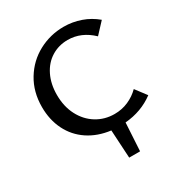

<svg xmlns="http://www.w3.org/2000/svg" viewBox="-198 -800 1057 1130"><g transform="rotate(-30 330.5 -235.0)"><path d="M435 5 424 195H350L339 4Q252 -7 187.5 -50Q123 -93 88.5 -162.5Q54 -232 54 -319Q54 -422 102 -501Q150 -580 229.5 -622.5Q309 -665 400 -665Q460 -665 515.5 -645.5Q571 -626 616 -588L548 -515Q474 -586 382 -586Q321 -586 271.5 -555.5Q222 -525 194 -468Q166 -411 166 -337Q166 -258 197.5 -197.5Q229 -137 283.5 -103.5Q338 -70 405 -70Q455 -70 498.5 -89Q542 -108 575 -141L631 -67Q546 -4 435 5Z"/></g></svg>

Font: Ysabeau Infant Semibold
Style: Regular
Weight: 600
Designer: Christian Thalmann (Catharsis Fonts)
Version: Version 0.003